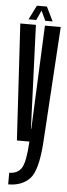

<svg xmlns="http://www.w3.org/2000/svg" viewBox="-62 -728 345 986"><g transform="rotate(5 111.0 -234.5)"><path d="M45 0H181L218.5 -600H137L113.5 -66.5H111.5L90.5 -600H10ZM20 228.5Q90 228.5 130.5 186.8Q171 145 181 0H109.5Q103.5 106.5 83.2 137.5Q63 168.5 20 168.5ZM50.5 -625H90L113 -675.5L136.5 -625H174.5L138.5 -698.5H87Z"/></g></svg>

Font: Anybody UltraCondensed
Style: Regular
Weight: 400
Width: 1
Version: Version 1.113;gftools[0.9.25]